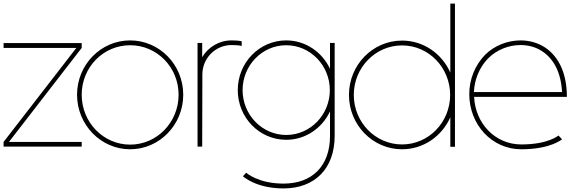

<svg xmlns="http://www.w3.org/2000/svg" viewBox="-20 -820 3270 1074"><path d="M437 -552V-579H0V-552H407L0 -26V0H437V-26H30Z M708 -567C858 -567 979 -444 979 -290C979 -136 858 -11 708 -11C558 -11 437 -136 437 -290C437 -444 558 -567 708 -567ZM708 -594C544 -594 411 -458 411 -290C411 -122 544 15 708 15C872 15 1005 -122 1005 -290C1005 -458 872 -594 708 -594Z M1111 -500V-580H1085V0H1111L1112 -404C1112 -494 1185 -568 1275 -568C1318 -568 1332 -563 1332 -563V-589C1332 -589 1318 -594 1275 -594C1205 -594 1144 -556 1111 -500Z M1566 234C1740 234 1852 124 1852 -60V-580H1826V-435C1782 -529 1689 -594 1581 -594C1431 -594 1310 -470 1310 -316C1310 -162 1431 -38 1581 -38C1689 -38 1782 -103 1826 -197V-60C1826 109 1726 207 1566 207C1423 207 1357 146 1357 146L1339 166C1339 166 1411 234 1566 234ZM1581 -65C1446 -65 1337 -178 1337 -316C1337 -454 1446 -567 1581 -567C1716 -567 1825 -454 1825 -316C1825 -178 1716 -65 1581 -65Z M2499 -414C2452 -520 2349 -593 2229 -593C2065 -593 1932 -457 1932 -289C1932 -121 2065 15 2229 15C2349 15 2452 -58 2499 -164V1H2525V-800H2499ZM2229 -566C2378 -566 2498 -442 2498 -289C2498 -136 2378 -12 2229 -12C2080 -12 1959 -136 1959 -289C1959 -442 2080 -566 2229 -566Z M2693 -513C2637 -455 2605 -376 2605 -294C2605 -123 2731 15 2896 15C3061 15 3124 -41 3124 -41L3104 -62C3104 -62 3047 -12 2896 -12C2750 -12 2639 -129 2632 -278H3151C3151 -418 3100 -506 3031 -553C2989 -581 2941 -594 2892 -594C2819 -594 2745 -565 2693 -513ZM3124 -305H2631C2634 -376 2662 -444 2711 -494C2758 -541 2825 -568 2891 -568C2935 -568 2979 -557 3016 -531C3075 -491 3118 -418 3124 -305Z"/></svg>

Font: MintSans
Style: ExtraLight
Weight: 200
Version: Version 1.0